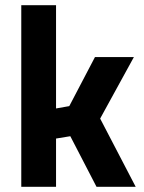

<svg xmlns="http://www.w3.org/2000/svg" viewBox="-20 -720 555 740"><path d="M62 0V-700H196V-302L247 -311L346 -500H496L366 -263L503 0H352L251 -195L196 -186V0Z"/></svg>

Font: Titillium Web SemiBold
Style: Regular
Weight: 600
Designer: Mohamed Gaber, Accademia di Belle Arti di Urbino
Foundry: Kief Type Foundry, Accademia di Belle Arti di Urbino
Version: Version 3.000; ttfautohint (v1.8.4)